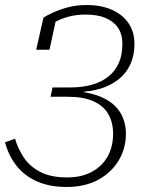

<svg xmlns="http://www.w3.org/2000/svg" viewBox="-20 -671 600 764"><path d="M246 73Q318 73 370.5 44.5Q423 16 452 -32Q481 -80 481 -139Q481 -171 470.5 -199Q460 -227 438 -249Q416 -271 380.5 -286Q345 -301 293 -307L312 -294L318 -315L291 -305Q340 -306 380.5 -318.5Q421 -331 451.5 -355Q482 -379 498.5 -414.5Q515 -450 515 -496Q515 -544 491.5 -578.5Q468 -613 425.5 -632Q383 -651 324 -651Q284 -651 250.5 -642Q217 -633 192 -621.5Q167 -610 153 -601L124 -473H177L204 -598Q198 -597 191.5 -593.5Q185 -590 179.5 -585Q174 -580 170.5 -574.5Q167 -569 167 -563Q180 -573 201 -584.5Q222 -596 252.5 -604.5Q283 -613 322 -613Q368 -613 400 -599.5Q432 -586 449.5 -560.5Q467 -535 467 -496Q467 -453 453 -421Q439 -389 412 -367Q385 -345 346.5 -334Q308 -323 258 -323H189L181 -286H250Q312 -286 352 -268Q392 -250 411 -217Q430 -184 430 -139Q430 -87 408 -48Q386 -9 345 13Q304 35 247 35Q182 35 140 13Q98 -9 74.5 -44.5Q51 -80 40 -119L0 -105Q13 -54 44 -13.5Q75 27 125.5 50Q176 73 246 73Z"/></svg>

Font: Roboto Serif 20pt Thin
Style: Italic
Weight: 250
Italic angle: -10°
Version: Version 1.007